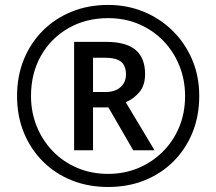

<svg xmlns="http://www.w3.org/2000/svg" viewBox="-20 -744 872 774"><path d="M416 9.8Q335.9 9.8 269 -17.1Q202.1 -43.9 152.6 -93.5Q103 -143.1 75.9 -210Q48.8 -276.9 48.8 -356.9Q48.8 -437 75.9 -503.9Q103 -570.8 152.6 -620.4Q202.1 -669.9 269 -697Q335.9 -724.1 416 -724.1Q492.2 -724.1 558.6 -697Q625 -669.9 675.5 -620.4Q726.1 -570.8 754.6 -503.9Q783.2 -437 783.2 -356.9Q783.2 -276.9 756.1 -210Q729 -143.1 679.4 -93.5Q629.9 -43.9 563 -17.1Q496.1 9.8 416 9.8ZM416 -43Q480 -43 535.9 -65.9Q591.8 -88.9 635 -131.3Q678.2 -173.8 702.1 -231Q726.1 -288.1 726.1 -356.9Q726.1 -421.9 703.1 -479Q680.2 -536.1 638.7 -579.1Q597.2 -622.1 540.5 -646.5Q483.9 -670.9 416 -670.9Q326.2 -670.9 255.6 -630.4Q185.1 -589.8 145 -519Q105 -448.2 105 -356.9Q105 -292 127.9 -235.1Q150.9 -178.2 192.4 -135Q233.9 -91.8 291 -67.4Q348.1 -43 416 -43ZM278.8 -138.2V-575.2H407.2Q488.8 -575.2 526.9 -542.5Q564.9 -509.8 564.9 -445.8Q564.9 -398.9 541 -371.6Q517.1 -344.2 486.8 -332L603 -138.2H517.1L417 -311H355V-138.2ZM355 -373H404.8Q443.8 -373 465.8 -392.6Q487.8 -412.1 487.8 -443.8Q487.8 -479 468 -495.1Q448.2 -511.2 403.8 -511.2H355Z"/></svg>

Font: Defago Noto Sans
Style: Regular
Weight: 400
Designer: John M. Durdin
Foundry: Lao IT Dev Co., Ltd.
Version: Version 1.000 2007 initial release